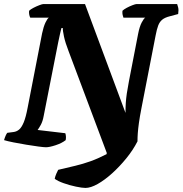

<svg xmlns="http://www.w3.org/2000/svg" viewBox="-31 -724 898 944"><path d="M389 200Q373 200 342 193.5Q311 187 281.5 176.5Q252 166 238 155Q240 144 245.5 131Q251 118 255 111Q302 100 339.5 91Q377 82 413.5 69Q450 56 493 34L494 28L306 -473Q290 -514 283.5 -544.5Q277 -575 278 -586H271Q270 -582 268 -574Q266 -566 263 -552.5Q260 -539 255 -515L184 -155Q179 -127 169.5 -110Q160 -93 154 -85L290 -69Q292 -64 293 -55Q294 -46 292 -35Q273 -20 242.5 -10Q212 0 195 0Q185 0 158.5 -3.5Q132 -7 98.5 -12.5Q65 -18 35 -24Q5 -30 -11 -35Q-8 -46 -3.5 -56.5Q1 -67 5 -71L36 -75Q51 -77 63 -87Q75 -97 85.5 -122Q96 -147 105 -195L176 -560Q183 -593 192.5 -613Q202 -633 209 -637H118Q115 -642 113 -651Q111 -660 112 -671Q119 -678 133.5 -685.5Q148 -693 162.5 -698.5Q177 -704 182 -704H387L586 -169Q586 -197 587.5 -218.5Q589 -240 592.5 -264.5Q596 -289 603 -325L648 -557Q655 -593 665.5 -613Q676 -633 683 -637H576Q574 -643 572 -650.5Q570 -658 571 -671Q578 -678 592 -685.5Q606 -693 620.5 -698.5Q635 -704 640 -704H840Q842 -699 845 -687Q848 -675 845 -655L804 -644Q780 -638 767 -627.5Q754 -617 747 -599Q740 -581 734 -549L665 -195Q656 -149 652 -119.5Q648 -90 646.5 -69.5Q645 -49 645 -29Q623 14 590 54.5Q557 95 520.5 128Q484 161 449.5 180.5Q415 200 389 200Z"/></svg>

Font: Texturina 12pt Black
Style: Italic
Weight: 900
Italic angle: -11°
Designer: Guillermo Torres Carreño
Foundry: Omnibus-Type
Version: Version 1.002